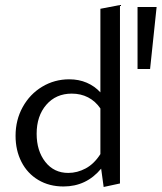

<svg xmlns="http://www.w3.org/2000/svg" viewBox="-20 -738 644 765"><path d="M380 -703 458 -718V-7L393 7L383 -66Q324 5 233 5Q176 5 132.5 -21Q89 -47 65.5 -93Q42 -139 42 -197Q42 -260 70.5 -311.5Q99 -363 148 -392.5Q197 -422 256 -422Q294 -422 325.5 -408.5Q357 -395 380 -370ZM604 -710 578 -463H528V-710ZM380 -124V-306Q360 -335 331 -350Q302 -365 266 -365Q203 -365 164.5 -320.5Q126 -276 126 -205Q126 -137 160.5 -93Q195 -49 252 -49Q288 -49 321.5 -67Q355 -85 380 -124Z"/></svg>

Font: Ysabeau Infant Medium
Style: Regular
Weight: 500
Designer: Christian Thalmann (Catharsis Fonts)
Version: Version 0.003